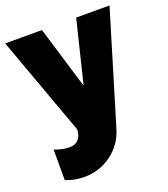

<svg xmlns="http://www.w3.org/2000/svg" viewBox="-141 -624 835 956"><g transform="rotate(-20 276.5 -146.0)"><path d="M43.9 53.2Q87.9 69.8 122.1 69.8Q183.1 69.8 189 0L-2 -525.9H192.9L293 -194.8L374 -525.9H550.8L373 63Q350.1 140.1 286.6 187Q223.1 233.9 142.1 233.9Q90.3 233.9 43.9 214.8Z"/></g></svg>

Font: Rawline Black
Style: Regular
Weight: 900
Designer: Matt McInerney, Pablo Impallari, Rodrigo Fuenzalida
Foundry: Matt McInerney, Pablo Impallari, Rodrigo Fuenzalida
Version: Version 4.020;PS 004.020;hotconv 1.0.88;makeotf.lib2.5.64775